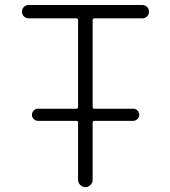

<svg xmlns="http://www.w3.org/2000/svg" viewBox="-20 -774 683 772"><path d="M132.8 -288.1Q123 -288.1 115.7 -295.4Q108.4 -302.7 108.4 -312.5Q108.4 -322.3 115.7 -329.6Q123 -336.9 132.8 -336.9H287.1Q293.9 -336.9 293.9 -343.8V-693.4Q293.9 -700.2 287.1 -700.2H95.7Q84 -700.2 76.2 -708Q68.4 -715.8 68.4 -727.1Q68.4 -738.3 76.2 -746.1Q84 -753.9 95.7 -753.9H552.7Q563.5 -753.9 571.3 -746.1Q579.1 -738.3 579.1 -727.1Q579.1 -715.8 571.3 -708Q563.5 -700.2 552.7 -700.2H359.4Q352.5 -700.2 352.5 -693.4V-343.8Q352.5 -336.9 359.4 -336.9H515.6Q525.4 -336.9 532.7 -329.6Q540 -322.3 540 -312.5Q540 -302.7 532.7 -295.4Q525.4 -288.1 515.6 -288.1H359.4Q352.5 -288.1 352.5 -281.2V-50.8Q352.5 -39.1 343.8 -30.3Q335 -21.5 323.2 -21.5Q311.5 -21.5 302.7 -30.3Q293.9 -39.1 293.9 -50.8V-281.2Q293.9 -288.1 287.1 -288.1Z"/></svg>

Font: irohamaru Light
Style: Regular
Weight: 200
Designer: [Source Han Sans]
Ryoko NISHIZUKA  (kana & ideographs); Paul D. Hunt (Latin, Greek & Cyrillic); Wenlong ZHANG  (bopomofo
Version: Version 1.01